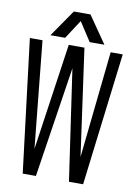

<svg xmlns="http://www.w3.org/2000/svg" viewBox="-94 -917 688 978"><g transform="rotate(10 250.0 -428.0)"><path d="M93.8 1H162.1L250 -571.3L333 1H406.2L490.2 -685.5H427.7L369.1 -133.8L292 -685.5H210.9L130.9 -133.8L75.2 -685.5H9.8ZM186.5 -717.8 250 -815.4 313.5 -717.8H389.6L293 -857.4H207L110.4 -717.8Z"/></g></svg>

Font: DotumChe
Style: Regular
Weight: 400
Monospace: yes
Version: Version 2.21